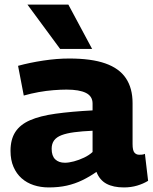

<svg xmlns="http://www.w3.org/2000/svg" viewBox="-20 -810 671 840"><path d="M26 -150Q26 -200 47 -232.5Q68 -265 111.5 -284Q155 -303 223 -312.5Q291 -322 385 -327V-357Q385 -389 356 -403.5Q327 -418 271 -418Q246 -418 214 -415.5Q182 -413 149 -407Q116 -401 84 -392L59 -522Q110 -536 169.5 -545Q229 -554 283 -554Q380 -554 441 -532.5Q502 -511 531 -467.5Q560 -424 560 -359V-180Q560 -152 568 -142.5Q576 -133 589 -133Q594 -133 601 -133.5Q608 -134 614 -137L628 -19Q607 -6 580 2Q553 10 522 10Q476 10 446 -6Q416 -22 402 -58Q372 -37 340 -21.5Q308 -6 272.5 2Q237 10 193 10Q158 10 127.5 0Q97 -10 74.5 -30Q52 -50 39 -80Q26 -110 26 -150ZM206 -159Q206 -128 221.5 -113Q237 -98 264 -98Q281 -98 303.5 -104Q326 -110 348 -120.5Q370 -131 385 -145V-238Q339 -236 305 -231.5Q271 -227 249 -218.5Q227 -210 216.5 -195.5Q206 -181 206 -159ZM243 -596 100 -790H279L383 -596Z"/></svg>

Font: Georama SemiExpanded
Style: Bold
Weight: 700
Width: 6
Designer: Jean-Baptiste Levee
Foundry: Production Type
Version: Version 1.001